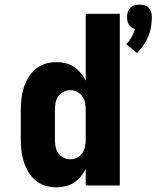

<svg xmlns="http://www.w3.org/2000/svg" viewBox="-20 -794 670 822"><path d="M566 -567 521 -605Q534 -619 543.5 -635.5Q553 -652 558 -670Q550 -672 543 -677Q536 -682 531.5 -689Q527 -696 525.5 -704.5Q524 -713 524 -721Q524 -732 527 -742.5Q530 -753 537.5 -760.5Q545 -768 555.5 -771Q566 -774 577 -774Q588 -774 598.5 -771Q609 -768 616.5 -760.5Q624 -753 627 -742.5Q630 -732 630 -721Q630 -699 626.5 -678Q623 -657 614.5 -637Q606 -617 594 -599.5Q582 -582 566 -567ZM221 8Q196 8 172.5 0.5Q149 -7 131 -22.5Q113 -38 100.5 -59.5Q88 -81 81 -104Q74 -127 71.5 -151Q69 -175 69 -200V-321Q69 -345 71.5 -369Q74 -393 81 -416Q88 -439 100.5 -460.5Q113 -482 131 -497.5Q149 -513 172.5 -520.5Q196 -528 221 -528Q240 -528 260 -523.5Q280 -519 296.5 -508Q313 -497 326 -481.5Q339 -466 347 -449V-735H493V0H347V-71Q339 -54 326 -38.5Q313 -23 296.5 -12Q280 -1 260 3.5Q240 8 221 8ZM281 -112Q297 -112 311 -119.5Q325 -127 333.5 -140Q342 -153 344.5 -168.5Q347 -184 347 -199V-321Q347 -336 344.5 -351.5Q342 -367 333.5 -380Q325 -393 311 -400.5Q297 -408 281 -408Q265 -408 251 -400.5Q237 -393 228.5 -380Q220 -367 217.5 -351.5Q215 -336 215 -321V-200Q215 -184 217.5 -168.5Q220 -153 228.5 -140Q237 -127 251 -119.5Q265 -112 281 -112Z"/></svg>

Font: Iosevka Aile Heavy
Style: Regular
Weight: 900
Designer: Belleve Invis
Foundry: Belleve Invis
Version: Version 31.1.0; ttfautohint (v1.8.4)